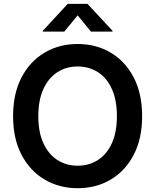

<svg xmlns="http://www.w3.org/2000/svg" viewBox="-20 -966 805 996"><path d="M382.8 10.3Q287.1 10.3 211.2 -34.7Q135.3 -79.6 91.6 -163.1Q47.9 -246.6 47.9 -363.3Q47.9 -480.5 91.6 -564.2Q135.3 -647.9 211.2 -692.9Q287.1 -737.8 382.8 -737.8Q478.5 -737.8 554.2 -692.9Q629.9 -647.9 673.6 -564.2Q717.3 -480.5 717.3 -363.3Q717.3 -246.6 673.6 -162.8Q629.9 -79.1 554.2 -34.4Q478.5 10.3 382.8 10.3ZM382.8 -106.4Q441.9 -106.4 488 -136Q534.2 -165.5 560.3 -222.9Q586.4 -280.3 586.4 -363.3Q586.4 -446.8 560.3 -504.4Q534.2 -562 488 -591.6Q441.9 -621.1 382.8 -621.1Q323.2 -621.1 277.3 -591.3Q231.4 -561.5 205.1 -504.2Q178.7 -446.8 178.7 -363.3Q178.7 -280.3 205.1 -223.1Q231.4 -166 277.3 -136.2Q323.2 -106.4 382.8 -106.4ZM313.5 -802.2H201.7V-805.7L331.1 -945.8H434.1L564 -805.7V-802.2H451.7L382.8 -886.2Z"/></svg>

Font: Inter 17pt SemiBold
Style: Regular
Weight: 600
Version: Version 4.001;git-66647c0bb